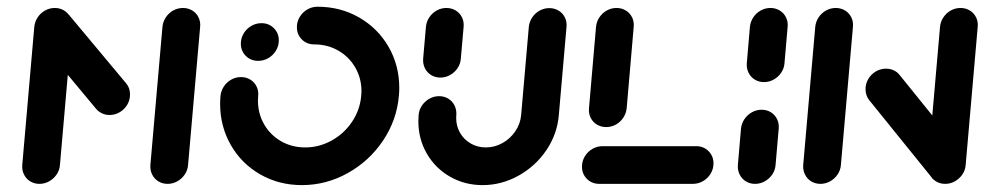

<svg xmlns="http://www.w3.org/2000/svg" viewBox="-20 -542 2903 566"><path d="M141.5 -518.5Q156.7 -518.5 168.9 -511.1Q181.1 -503.7 187.4 -490.9Q193.7 -478.1 192.2 -463L156.7 -55.6Q155.6 -40.4 146.9 -27.6Q138.1 -14.8 124.8 -7.4Q111.5 0 96.3 0Q81.1 0 69.1 -7.4Q57 -14.8 50.7 -27.6Q44.4 -40.4 45.6 -55.6L81.1 -463Q82.6 -478.1 91.1 -490.9Q99.6 -503.7 113 -511.1Q126.3 -518.5 141.5 -518.5ZM363.3 -263.3Q363.3 -247 355 -233.1Q346.7 -219.3 332.8 -211.1Q318.9 -203 303 -203Q291.1 -203 280.9 -207.8Q270.7 -212.6 263.7 -220.7L97.4 -420.4Q85.6 -434.4 85.6 -454.1Q85.6 -470 93.9 -483.7Q102.2 -497.4 116.3 -505.6Q130.4 -513.7 145.9 -513.7Q157.8 -513.7 168.1 -508.9Q178.5 -504.1 185.2 -495.9L351.9 -296.3Q363.3 -283.3 363.3 -263.3ZM519.3 -518.5Q534.4 -518.5 546.7 -511.1Q558.9 -503.7 565.2 -490.9Q571.5 -478.1 570 -463L534.4 -55.6Q533.3 -40.4 524.6 -27.6Q515.9 -14.8 502.6 -7.4Q489.3 0 474.1 0Q458.9 0 446.9 -7.4Q434.8 -14.8 428.5 -27.6Q422.2 -40.4 423.3 -55.6L458.9 -463Q460.4 -478.1 468.9 -490.9Q477.4 -503.7 490.7 -511.1Q504.1 -518.5 519.3 -518.5Z M690 -413.3Q690 -429.6 698.3 -443.5Q706.7 -457.4 720.7 -465.6Q734.8 -473.7 750.7 -473.7Q772.6 -473.7 787.2 -459.1Q801.9 -444.4 801.9 -423Q801.9 -406.7 793.5 -392.8Q785.2 -378.9 771.1 -370.7Q757 -362.6 741.1 -362.6Q719.3 -362.6 704.6 -377.2Q690 -391.9 690 -413.3ZM855.2 -461.9Q855.2 -478.1 863.5 -492Q871.9 -505.9 885.9 -514.1Q900 -522.2 915.9 -522.2Q983.3 -522.2 1038.5 -490.6Q1093.7 -458.9 1125.4 -404.1Q1157 -349.3 1157 -283Q1157 -271.5 1155.9 -259.3Q1149.6 -187.8 1109.1 -127.4Q1068.5 -67 1005 -31.7Q941.5 3.7 870 3.7Q802.2 3.7 747 -28Q691.9 -59.6 660.4 -114.6Q628.9 -169.6 628.9 -235.9Q628.9 -247.8 630 -259.3Q631.5 -274.4 640 -287.2Q648.5 -300 661.9 -307.4Q675.2 -314.8 690.4 -314.8Q705.6 -314.8 717.8 -307.4Q730 -300 736.3 -287.2Q742.6 -274.4 741.1 -259.3Q740.4 -250.4 740.4 -245.6Q740.4 -207.4 758.5 -175.7Q776.7 -144.1 808.5 -125.7Q840.4 -107.4 879.6 -107.4Q921.1 -107.4 957.8 -127.8Q994.4 -148.1 1017.8 -183Q1041.1 -217.8 1044.8 -259.3Q1045.6 -268.1 1045.6 -273Q1045.6 -311.1 1027.4 -342.8Q1009.3 -374.4 977.4 -392.8Q945.6 -411.1 906.3 -411.1Q884.4 -411.1 869.8 -425.7Q855.2 -440.4 855.2 -461.9Z M1278.1 -313.3Q1263 -313.3 1250.9 -320.7Q1238.9 -328.1 1232.6 -340.9Q1226.3 -353.7 1227.4 -368.9L1235.6 -463Q1237 -478.1 1245.6 -490.9Q1254.1 -503.7 1267.4 -511.1Q1280.7 -518.5 1295.9 -518.5Q1311.1 -518.5 1323.3 -511.1Q1335.6 -503.7 1341.9 -490.9Q1348.1 -478.1 1346.7 -463L1338.5 -368.9Q1337.4 -353.7 1328.7 -340.9Q1320 -328.1 1306.7 -320.7Q1293.3 -313.3 1278.1 -313.3ZM1599.3 -518.1Q1614.4 -518.1 1626.7 -510.7Q1638.9 -503.3 1645.2 -490.6Q1651.5 -477.8 1650 -462.6L1627.4 -203Q1622.6 -146.3 1590.4 -98.9Q1558.1 -51.5 1508.1 -23.9Q1458.1 3.7 1402.6 3.7Q1350 3.7 1306.7 -21.1Q1263.3 -45.9 1238.3 -89.1Q1213.3 -132.2 1213.3 -184.8Q1213.3 -190.4 1214.1 -203Q1215.2 -218.1 1223.9 -230.9Q1232.6 -243.7 1245.9 -251.1Q1259.3 -258.5 1274.4 -258.5Q1289.6 -258.5 1301.7 -251.1Q1313.7 -243.7 1320 -230.9Q1326.3 -218.1 1325.2 -203Q1324.8 -200 1324.8 -194.1Q1324.8 -170 1336.3 -150.2Q1347.8 -130.4 1367.8 -118.9Q1387.8 -107.4 1412.2 -107.4Q1438.1 -107.4 1461.1 -120.2Q1484.1 -133 1499.1 -155Q1514.1 -177 1516.3 -203L1538.9 -462.6Q1540.4 -477.8 1548.9 -490.6Q1557.4 -503.3 1570.7 -510.7Q1584.1 -518.1 1599.3 -518.1Z M2083.3 -60.4Q2083.3 -44.1 2075 -30.2Q2066.7 -16.3 2052.6 -8.1Q2038.5 0 2022.6 0H1746.7Q1724.8 0 1710.2 -14.6Q1695.6 -29.3 1695.6 -50.7Q1695.6 -67 1703.9 -80.9Q1712.2 -94.8 1726.3 -103Q1740.4 -111.1 1756.3 -111.1H2032.2Q2054.1 -111.1 2068.7 -96.5Q2083.3 -81.9 2083.3 -60.4ZM1767 -167.4Q1751.9 -167.4 1739.6 -174.8Q1727.4 -182.2 1721.1 -195Q1714.8 -207.8 1716.3 -223L1737 -463Q1738.5 -478.1 1747 -490.9Q1755.6 -503.7 1768.9 -511.1Q1782.2 -518.5 1797.4 -518.5Q1812.6 -518.5 1824.8 -511.1Q1837 -503.7 1843.3 -490.9Q1849.6 -478.1 1848.1 -463L1827.4 -223Q1825.9 -207.8 1817.4 -195Q1808.9 -182.2 1795.6 -174.8Q1782.2 -167.4 1767 -167.4Z M2205.9 0Q2190.7 0 2178.7 -7.4Q2166.7 -14.8 2160.4 -27.6Q2154.1 -40.4 2155.2 -55.6L2164.4 -163Q2165.9 -178.1 2174.6 -190.9Q2183.3 -203.7 2196.7 -211.1Q2210 -218.5 2225.2 -218.5Q2240.4 -218.5 2252.4 -211.1Q2264.4 -203.7 2270.7 -190.9Q2277 -178.1 2275.6 -163L2266.3 -55.6Q2265.2 -40.4 2256.5 -27.6Q2247.8 -14.8 2234.4 -7.4Q2221.1 0 2205.9 0ZM2232.2 -300Q2217 -300 2205 -307.4Q2193 -314.8 2186.7 -327.6Q2180.4 -340.4 2181.5 -355.6L2190.7 -463Q2192.2 -478.1 2200.7 -490.9Q2209.3 -503.7 2222.6 -511.1Q2235.9 -518.5 2251.1 -518.5Q2266.3 -518.5 2278.5 -511.1Q2290.7 -503.7 2297 -490.9Q2303.3 -478.1 2301.9 -463L2292.6 -355.6Q2291.5 -340.4 2282.8 -327.6Q2274.1 -314.8 2260.7 -307.4Q2247.4 -300 2232.2 -300Z M2398.5 0Q2383.3 0 2371.3 -7.4Q2359.3 -14.8 2353 -27.6Q2346.7 -40.4 2347.8 -55.6L2383.3 -463Q2384.8 -478.1 2393.3 -490.9Q2401.9 -503.7 2415.2 -511.1Q2428.5 -518.5 2443.7 -518.5Q2458.9 -518.5 2471.1 -511.1Q2483.3 -503.7 2489.6 -490.9Q2495.9 -478.1 2494.4 -463L2458.9 -55.6Q2457.8 -40.4 2449.1 -27.6Q2440.4 -14.8 2427 -7.4Q2413.7 0 2398.5 0ZM2531.5 -279.6Q2531.5 -295.6 2539.8 -309.4Q2548.1 -323.3 2562 -331.5Q2575.9 -339.6 2591.9 -339.6Q2604.1 -339.6 2614.4 -334.8Q2624.8 -330 2631.9 -321.1L2820 -88.1L2730.4 -14.1L2542.2 -247Q2531.5 -260.7 2531.5 -279.6ZM2766.3 0Q2751.1 0 2739.1 -7.4Q2727 -14.8 2720.7 -27.6Q2714.4 -40.4 2715.6 -55.6L2751.1 -463Q2752.6 -478.1 2761.1 -490.9Q2769.6 -503.7 2783 -511.1Q2796.3 -518.5 2811.5 -518.5Q2826.7 -518.5 2838.9 -511.1Q2851.1 -503.7 2857.4 -490.9Q2863.7 -478.1 2862.2 -463L2826.7 -55.6Q2825.6 -40.4 2816.9 -27.6Q2808.1 -14.8 2794.8 -7.4Q2781.5 0 2766.3 0Z"/></svg>

Font: 26F Galaxy Sans Black
Style: Italic
Weight: 900
Italic angle: -5°
Designer: C₂₉H₂₅N₃O₅
Version: Version 1.200